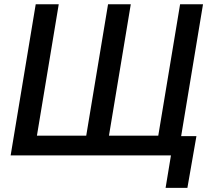

<svg xmlns="http://www.w3.org/2000/svg" viewBox="-20 -748 1015 924"><path d="M151.9 -727.5H262.7L157.7 -95.2H395L500 -727.5H609.4L504.4 -95.2H741.7L846.7 -727.5H957L836.4 0H31.2ZM776.9 156.2 802.7 0H764.6L779.8 -92.8H925.3L881.8 156.2Z"/></svg>

Font: Inter 20pt Medium
Style: Italic
Weight: 500
Italic angle: -9.3988°
Version: Version 4.001;git-66647c0bb